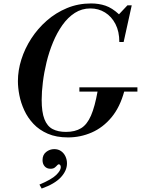

<svg xmlns="http://www.w3.org/2000/svg" viewBox="-20 -785 818 1115"><path d="M375 13Q307 13 257.5 -8.5Q208 -30 174.5 -65.5Q141 -101 121 -144.5Q101 -188 92.5 -232Q84 -276 84 -314Q84 -376 104 -439.5Q124 -503 161.5 -561Q199 -619 251.5 -665Q304 -711 369 -738Q434 -765 509 -765Q554 -765 592.5 -752Q631 -739 671 -702L720 -754H745L698 -541H673Q673 -602 650.5 -645.5Q628 -689 590 -712.5Q552 -736 505 -736Q455 -736 414.5 -710Q374 -684 342.5 -639.5Q311 -595 288 -539.5Q265 -484 250.5 -424.5Q236 -365 229 -308Q222 -251 222 -205Q222 -134 238 -93Q254 -52 285.5 -35.5Q317 -19 363 -19Q416 -19 451 -40.5Q486 -62 508.5 -114Q531 -166 547 -256H702Q677 -163 627.5 -103.5Q578 -44 512.5 -15.5Q447 13 375 13ZM441 -253V-278H778V-253ZM222 310 209 287Q280 257 306.5 231Q333 205 333 186Q333 177 329 173Q325 169 322 169Q317 169 311.5 175.5Q306 182 297.5 188.5Q289 195 273 195Q252 195 239.5 181Q227 167 227 145Q227 114 248 97.5Q269 81 295 81Q318 81 334.5 92.5Q351 104 360 123Q369 142 369 164Q369 206 333.5 244.5Q298 283 222 310Z"/></svg>

Font: Libre Bodoni
Style: Italic
Weight: 400
Italic angle: -13°
Designer: Pablo Impallari, Rodrigo Fuenzalida
Foundry: Impallari Type
Version: Version 2.005;gftools[0.9.23]